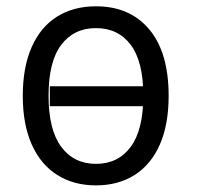

<svg xmlns="http://www.w3.org/2000/svg" viewBox="-20 -571 663 601"><path d="M51.3 -271Q51.3 -360.8 79.4 -424.1Q107.5 -487.3 159.1 -519.3Q210.6 -551.3 280.3 -551.3Q386.5 -551.3 447.2 -479Q507.9 -406.7 507.9 -271Q507.9 -181.2 480.3 -118.4Q452.6 -55.7 401.3 -23.2Q350 9.3 280.3 9.3Q211.2 9.3 159.4 -23.2Q107.5 -55.7 79.4 -118.7Q51.3 -181.8 51.3 -271ZM428.6 -271.4Q428.6 -378.1 389.3 -430.5Q350 -483 280.3 -483Q211.2 -483 171.6 -430.5Q132 -378.1 132 -271.4Q132 -164.9 171.6 -111.5Q211.2 -58.1 280.6 -58.1Q349.7 -58.1 389.2 -111.4Q428.6 -164.7 428.6 -271.4ZM136 -301H493.4V-238.5H136Z"/></svg>

Font: Min Sans VF VF
Style: Regular
Weight: 400
Designer: Jinseong-Kim, NotoSansCJK, Nunito
Foundry: Jinseong-Kim
Version: Version 1.420;Glyphs 3.1.2 (3151)